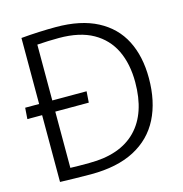

<svg xmlns="http://www.w3.org/2000/svg" viewBox="-108 -829 884 930"><g transform="rotate(-15 334.0 -364.5)"><path d="M235 2Q192 2 155 1Q118 0 80 -1V-336H6L10 -392H80V-723Q124 -727 169 -729Q214 -731 254 -731Q379 -731 462 -687.5Q545 -644 585.5 -564.5Q626 -485 626 -376Q626 -259 583 -174Q540 -89 453 -43.5Q366 2 235 2ZM242 -53Q396 -53 476.5 -135.5Q557 -218 557 -374Q557 -466 524.5 -533.5Q492 -601 425.5 -638.5Q359 -676 255 -676Q230 -676 201 -675Q172 -674 146 -672V-392H318L314 -336H146V-54Q168 -53 189.5 -53Q211 -53 242 -53Z"/></g></svg>

Font: Murecho Light
Style: Regular
Weight: 300
Designer: Neil Summerour
Foundry: Positype
Version: Version 1.010; ttfautohint (v1.8.3)